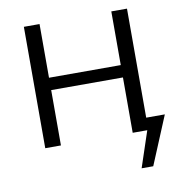

<svg xmlns="http://www.w3.org/2000/svg" viewBox="-91 -744 978 1025"><g transform="rotate(-10 398.0 -231.5)"><path d="M657 195H594L659 0H580V-300H191V0H106V-658H191V-367H580V-658H665V-67H766Z"/></g></svg>

Font: Ysabeau Infant Medium
Style: Regular
Weight: 500
Designer: Christian Thalmann (Catharsis Fonts)
Version: Version 0.003